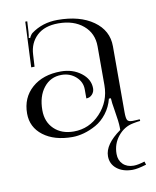

<svg xmlns="http://www.w3.org/2000/svg" viewBox="-92 -687 801 985"><g transform="rotate(-10 308.5 -195.0)"><path d="M451.2 -428.2Q451.2 -496.1 402.1 -537.6Q353 -579.1 272.9 -579.1Q201.2 -579.1 161.1 -541.5Q121.1 -503.9 118.2 -443.4L114.7 -381.3L97.2 -380.9L107.9 -617.2H118.2L115.2 -564Q113.8 -542.5 110.8 -532.2L118.2 -529.8Q119.1 -533.7 124.3 -541.7Q129.4 -549.8 133.8 -553.2Q192.9 -597.2 272 -597.2Q387.7 -597.2 458.3 -547.1Q528.8 -497.1 528.8 -415V-70.8Q528.8 -39.6 534.7 -29.8Q540.5 -20 562 -20L584 -21L599.1 -22L600.1 -13.2Q585.4 -12.2 562 -7.3Q515.1 1.5 483.2 40.8Q451.2 80.1 451.2 132.8Q451.2 166 472.2 186.5Q493.2 207 527.8 207Q550.3 207 585.4 195.8L590.8 212.9Q544.4 227.1 519 227.1Q468.3 227.1 437 202.1Q405.8 177.2 405.8 136.7Q405.8 75.2 491.2 14.6V1Q491.2 -26.4 480.5 -88.9Q472.7 -132.8 472.2 -153.8H461.9Q451.2 -111.3 425.8 -78.4Q400.4 -45.4 368.4 -27.6Q336.4 -9.8 304.7 -1Q272.9 7.8 244.1 7.8Q149.9 7.8 92.5 -35.9Q35.2 -79.6 35.2 -150.9Q35.2 -233.4 92.3 -283.7Q149.4 -334 243.2 -334Q304.2 -334 347.7 -300.8Q391.1 -267.6 391.1 -220.2Q391.1 -201.7 378.7 -188.2Q366.2 -174.8 348.1 -174.8V-222.2Q348.1 -261.2 317.4 -288.6Q286.6 -315.9 243.2 -315.9Q185.5 -315.9 150.4 -271.2Q115.2 -226.6 115.2 -153.8Q115.2 -93.3 153.8 -56.2Q192.4 -19 255.9 -19Q336.4 -19 393.8 -79.8Q451.2 -140.6 451.2 -226.1Z"/></g></svg>

Font: FoglihtenNo07calt
Style: Regular
Weight: 500
Designer: gluk (gluksza@wp.pl)
Foundry: gluk (gluksza@wp.pl)
Version: Version 0.844